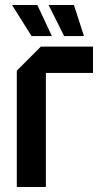

<svg xmlns="http://www.w3.org/2000/svg" viewBox="-20 -746 406 766"><path d="M47 0V-464L143 -560H351V-455H163V0ZM275 -726 315 -602H236L174 -726ZM129 -726 187 -602H106L28 -726Z"/></svg>

Font: Tektur SemiCondensed Medium
Style: Regular
Weight: 500
Width: 4
Designer: Adam Jagosz
Foundry: Adam Jagosz
Version: Version 1.005;gftools[0.9.30]